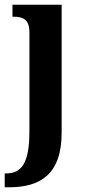

<svg xmlns="http://www.w3.org/2000/svg" viewBox="-36 -556 363 816"><path d="M-16 240H2C133 240 226 187 226 8V-536H17V-485H21C59 -485 89 -476 89 -419V2C89 140 54 181 -10 181H-16Z"/></svg>

Font: Noto Serif Sinhala Condensed
Style: Bold
Weight: 700
Width: 3
Designer: Jelle Bosma - Monotype Design Team
Foundry: Monotype Imaging Inc.
Version: Version 2.007